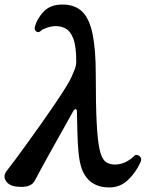

<svg xmlns="http://www.w3.org/2000/svg" viewBox="-70 -814 672 846"><path d="M411 12Q368 12 337 -8Q306 -28 290 -71Q280 -100 276 -142Q272 -184 271 -230.5Q270 -277 269 -321Q269 -333 263.5 -333Q258 -333 253 -325Q234 -290 208.5 -245Q183 -200 158 -155Q133 -110 113.5 -74.5Q94 -39 86 -23Q76 -1 54.5 5.5Q33 12 1 8Q-31 4 -44.5 -17.5Q-58 -39 -39 -63Q-26 -79 -2 -111.5Q22 -144 52 -185.5Q82 -227 113.5 -271.5Q145 -316 173 -357.5Q201 -399 220.5 -430.5Q240 -462 246 -477Q252 -491 259 -508Q266 -525 266 -543Q266 -609 253.5 -642.5Q241 -676 220.5 -687.5Q200 -699 176 -699Q158 -699 137.5 -692Q117 -685 111 -679Q100 -668 90 -675Q80 -682 84 -698Q95 -735 124 -764.5Q153 -794 205 -794Q260 -794 292 -763Q324 -732 338 -664Q352 -596 352 -484Q352 -352 356 -273Q360 -194 369 -154.5Q378 -115 394.5 -102Q411 -89 436 -89Q460 -89 481.5 -99Q503 -109 519 -125Q526 -133 535 -131Q544 -129 549.5 -120.5Q555 -112 549 -99Q528 -53 493.5 -20.5Q459 12 411 12Z"/></svg>

Font: Zen Antique Soft
Style: Regular
Weight: 400
Designer: Yoshimichi Ohira
Foundry: Positype
Version: Version 1.001